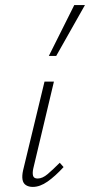

<svg xmlns="http://www.w3.org/2000/svg" viewBox="-20 -731 354 755"><path d="M109 4Q93 4 82 -3Q71 -10 68.5 -25Q66 -40 71 -62L155 -410H192L111 -69Q107 -51 110 -40Q113 -29 128 -29Q147 -29 167.5 -46.5Q188 -64 215 -91L230 -74Q197 -38 167 -17Q137 4 109 4ZM172 -511 272 -711H314L201 -511Z"/></svg>

Font: Ysabeau Infant ExtraLight
Style: Italic
Weight: 250
Italic angle: -12°
Designer: Christian Thalmann (Catharsis Fonts)
Version: Version 2.001;gftools[0.9.30]; featfreeze: ss01,ss02,lnum